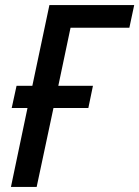

<svg xmlns="http://www.w3.org/2000/svg" viewBox="-20 -734 547 754"><path d="M23 0 88 -310H26L45 -397H107L174 -714H507L488 -625H257L209 -397H345L327 -310H190L124 0Z"/></svg>

Font: Noto Sans SemiCondensed Medium
Style: Italic
Weight: 500
Width: 4
Italic angle: -12°
Designer: Monotype Design Team
Foundry: Monotype Imaging Inc.
Version: Version 2.013; ttfautohint (v1.8.4.7-5d5b)